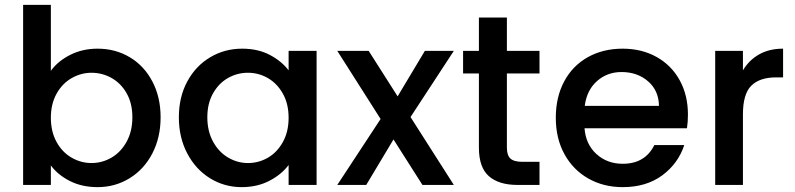

<svg xmlns="http://www.w3.org/2000/svg" viewBox="-20 -760 3268 789"><path d="M189 -469Q218 -509 268.5 -534.5Q319 -560 381 -560Q454 -560 513 -525Q572 -490 606 -425.5Q640 -361 640 -278Q640 -195 606 -129.5Q572 -64 512.5 -27.5Q453 9 381 9Q317 9 267.5 -16Q218 -41 189 -80V0H75V-740H189ZM524 -278Q524 -335 500.5 -376.5Q477 -418 438.5 -439.5Q400 -461 356 -461Q313 -461 274.5 -439Q236 -417 212.5 -375Q189 -333 189 -276Q189 -219 212.5 -176.5Q236 -134 274.5 -112Q313 -90 356 -90Q400 -90 438.5 -112.5Q477 -135 500.5 -178Q524 -221 524 -278Z M715 -278Q715 -361 749.5 -425Q784 -489 843.5 -524.5Q903 -560 975 -560Q1040 -560 1088.5 -534.5Q1137 -509 1166 -471V-551H1281V0H1166V-82Q1137 -43 1087 -17Q1037 9 973 9Q902 9 843 -27.5Q784 -64 749.5 -129.5Q715 -195 715 -278ZM1166 -276Q1166 -333 1142.5 -375Q1119 -417 1081 -439Q1043 -461 999 -461Q955 -461 917 -439.5Q879 -418 855.5 -376.5Q832 -335 832 -278Q832 -221 855.5 -178Q879 -135 917.5 -112.5Q956 -90 999 -90Q1043 -90 1081 -112Q1119 -134 1142.5 -176.5Q1166 -219 1166 -276Z M1667 -279 1845 0H1716L1597 -187L1485 0H1366L1544 -271L1366 -551H1495L1614 -364L1726 -551H1845Z M2063 -458V-153Q2063 -122 2077.5 -108.5Q2092 -95 2127 -95H2197V0H2107Q2030 0 1989 -36Q1948 -72 1948 -153V-458H1883V-551H1948V-688H2063V-551H2197V-458Z M2807 -289Q2807 -258 2803 -233H2382Q2387 -167 2431 -127Q2475 -87 2539 -87Q2631 -87 2669 -164H2792Q2767 -88 2701.5 -39.5Q2636 9 2539 9Q2460 9 2397.5 -26.5Q2335 -62 2299.5 -126.5Q2264 -191 2264 -276Q2264 -361 2298.5 -425.5Q2333 -490 2395.5 -525Q2458 -560 2539 -560Q2617 -560 2678 -526Q2739 -492 2773 -430.5Q2807 -369 2807 -289ZM2688 -325Q2687 -388 2643 -426Q2599 -464 2534 -464Q2475 -464 2433 -426.5Q2391 -389 2383 -325Z M3033 -471Q3058 -513 3099.5 -536.5Q3141 -560 3198 -560V-442H3169Q3102 -442 3067.5 -408Q3033 -374 3033 -290V0H2919V-551H3033Z"/></svg>

Font: MSTAGE Medium
Style: Regular
Weight: 500
Designer: Ninad Kale (Devanagari), Jonny Pinhorn (Latin)
Foundry: Indian Type Foundry
Version: 4.004